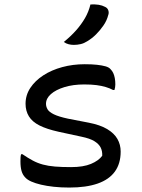

<svg xmlns="http://www.w3.org/2000/svg" viewBox="-20 -833 640 864"><path d="M300 -81Q355 -81 389.5 -95.5Q424 -110 440 -132Q441 -153 433 -169Q425 -185 405 -197.5Q385 -210 346 -218L244 -240Q190 -252 157.5 -268.5Q125 -285 110 -309.5Q95 -334 95 -366Q95 -405 116.5 -437.5Q138 -470 175 -494Q212 -518 260 -531Q308 -544 361 -544Q393 -544 416 -541.5Q439 -539 455 -534.5Q471 -530 478 -521Q485 -514 489.5 -504.5Q494 -495 496.5 -482Q499 -469 499 -453Q499 -447 498 -440.5Q497 -434 495 -428H489Q474 -436 455.5 -441.5Q437 -447 414 -450Q391 -453 359 -453Q309 -453 270 -441Q231 -429 209 -409.5Q187 -390 187 -366Q187 -353 194 -341Q201 -329 222.5 -318.5Q244 -308 286 -299L379 -281Q431 -271 462.5 -252Q494 -233 508.5 -207.5Q523 -182 523 -151Q523 -97 497 -61Q471 -25 419.5 -7Q368 11 292 11Q254 11 222 7.5Q190 4 164.5 -2Q139 -8 121 -16Q103 -24 94 -34Q82 -46 77 -63.5Q72 -81 72 -107Q72 -117 72.5 -125Q73 -133 75 -139H81Q106 -122 127.5 -110.5Q149 -99 173 -92.5Q197 -86 227.5 -83.5Q258 -81 300 -81ZM387 -813Q408 -814 424 -811.5Q440 -809 453 -802Q464 -797 467.5 -786Q471 -775 467 -765Q461 -741 446 -719Q431 -697 412.5 -678.5Q394 -660 372 -647Q358 -638 343 -634.5Q328 -631 312 -631Q300 -631 288.5 -634Q277 -637 267 -644Q299 -670 322.5 -696.5Q346 -723 362.5 -751.5Q379 -780 387 -813Z"/></svg>

Font: Recursive Monospace Casual
Style: Regular
Weight: 400
Version: Version 1.047